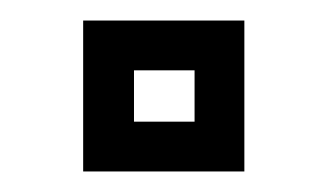

<svg xmlns="http://www.w3.org/2000/svg" viewBox="-20 -167 319 187"><path d="M61 0V-147H218V0ZM110.5 -48.5H169.5V-98.5H110.5Z"/></svg>

Font: Tourney Medium
Style: Regular
Weight: 500
Designer: Tyler Finck
Foundry: Etcetera Type Co
Version: Version 1.015